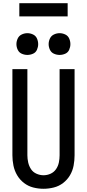

<svg xmlns="http://www.w3.org/2000/svg" viewBox="-20 -1164 540 1192"><path d="M150 -823Q168 -823 185 -830.5Q202 -838 209.5 -855Q217 -872 217 -890Q217 -908 209.5 -925Q202 -942 185 -950Q168 -958 150 -958Q132 -958 115 -950Q98 -942 90 -925Q82 -908 82 -890Q82 -872 90 -855Q98 -838 115 -830.5Q132 -823 150 -823ZM350 -823Q368 -823 385 -830.5Q402 -838 409.5 -855Q417 -872 417 -890Q417 -908 409.5 -925Q402 -942 385 -950Q368 -958 350 -958Q332 -958 315 -950Q298 -942 290 -925Q282 -908 282 -890Q282 -872 290 -855Q298 -838 315 -830.5Q332 -823 350 -823ZM250 8Q282 8 314 0Q346 -8 372 -28Q398 -48 414.5 -76Q431 -104 437 -136Q443 -168 443 -200V-735H350V-200Q350 -178 345.5 -155.5Q341 -133 328 -114Q315 -95 294 -85.5Q273 -76 250 -76Q228 -76 206.5 -85.5Q185 -95 172.5 -114Q160 -133 155 -155.5Q150 -178 150 -200V-735H57V-200Q57 -168 63.5 -136Q70 -104 86.5 -76Q103 -48 129 -28Q155 -8 186.5 0Q218 8 250 8ZM100 -1062H400V-1144H100Z"/></svg>

Font: Iosevka SS08 Medium
Style: Regular
Weight: 500
Monospace: yes
Designer: Belleve Invis
Foundry: Belleve Invis
Version: Version 3.4.3; ttfautohint (v1.8.3)